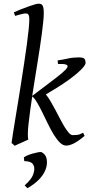

<svg xmlns="http://www.w3.org/2000/svg" viewBox="-20 -762 479 1030"><path d="M214.8 -691.9Q214.8 -672.9 211.9 -644.3Q209 -615.7 204.3 -580.1Q199.7 -544.4 193.4 -503.7Q187 -462.9 180.2 -419.9Q173.3 -377 166.3 -333Q159.2 -289.1 152.8 -247.6L257.8 -327.1Q291.5 -352.5 313 -370.6Q334.5 -388.7 340.6 -399.7Q346.7 -410.6 335.2 -415.3Q323.7 -419.9 291 -418.9L289.1 -438Q317.9 -441.9 344.5 -448Q371.1 -454.1 401.9 -454.1Q425.3 -454.1 432.1 -447.3Q439 -440.4 439 -423.8Q439 -416.5 428.5 -403.3Q418 -390.1 397.7 -372.3Q377.4 -354.5 348.6 -333.5Q319.8 -312.5 283.2 -290L226.1 -255.4Q238.8 -239.7 252 -217.5Q265.1 -195.3 277.8 -171.1Q290.5 -147 303 -123Q315.4 -99.1 327.1 -80.1Q338.9 -61 349.6 -49.1Q360.4 -37.1 370.1 -37.1Q381.3 -37.1 394.3 -38.3Q407.2 -39.6 425.8 -49.8L434.1 -33.2Q401.9 -5.9 377.7 6.6Q353.5 19 335 19Q317.4 19 300.8 2.4Q284.2 -14.2 268.3 -40Q252.4 -65.9 237.3 -97.2Q222.2 -128.4 207.8 -157.7Q193.4 -187 179.7 -210.7Q166 -234.4 152.8 -244.6Q146.5 -203.1 141.4 -165.5Q136.2 -127.9 133.1 -97.4Q129.9 -66.9 129.4 -45.2Q128.9 -23.4 131.8 -13.2Q125 -9.8 115 -5.4Q105 -1 94.7 3.7Q84.5 8.3 74.7 12.5Q64.9 16.6 59.1 20L42 4.9Q43.9 -9.3 48.8 -41.3Q53.7 -73.2 60.8 -116.5Q67.9 -159.7 76.4 -211.4Q85 -263.2 93.3 -316.9Q101.6 -370.6 109.6 -423.3Q117.7 -476.1 123.8 -521.5Q129.9 -566.9 133.5 -602.1Q137.2 -637.2 137.2 -655.8Q137.2 -668 135.7 -674.8Q134.3 -681.6 131.3 -685.1Q128.4 -688.5 124 -689.2Q119.6 -689.9 113.8 -689.9Q109.9 -689.9 101.1 -687.7Q92.3 -685.5 83.5 -683.1Q73.2 -680.2 61 -676.8L54.2 -695.8Q74.7 -705.1 95.7 -713.4Q116.7 -721.7 134.8 -728Q152.8 -734.4 166.5 -738.3Q180.2 -742.2 186 -742.2Q192.9 -742.2 198.2 -740.7Q203.6 -739.3 207.3 -734.1Q210.9 -729 212.9 -719Q214.8 -709 214.8 -691.9ZM229.5 131.3Q222.2 164.1 195.6 194.1Q168.9 224.1 127 247.6L112.3 232.4Q133.3 213.9 145.5 197Q157.7 180.2 162.6 158.2Q167.5 132.8 156 117.7Q144.5 102.5 110.4 102.5L107.9 83Q112.3 78.1 125 72.5Q137.7 66.9 152.8 62.5Q168 58.1 181.9 55.4Q195.8 52.7 202.1 53.7Q224.1 65.4 229.2 86.2Q234.4 106.9 229.5 131.3Z"/></svg>

Font: Gentium Plus Phon
Style: Italic
Weight: 400
Italic angle: -8°
Designer: J. Victor Gaultney, Annie Olsen, Iska Routamaa, Becca Hirsbrunner
Foundry: SIL International
Version: Version 5.000